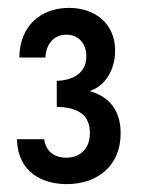

<svg xmlns="http://www.w3.org/2000/svg" viewBox="-20 -744 357 487"><path d="M149 -277C228 -277 286 -324 286 -406C286 -466 255 -500 207 -513C246 -525 272 -566 272 -616C272 -685 220 -724 155 -724C85 -724 30 -680 29 -598H95C97 -634 118 -656 148 -656C179 -656 199 -634 199 -601C199 -558 164 -540 124 -539V-473C174 -472 208 -455 208 -407C208 -365 182 -344 148 -344C117 -344 96 -361 92 -391H23C25 -305 90 -277 149 -277Z"/></svg>

Font: Kathrein 67 Medium Condensed
Style: Regular
Weight: 500
Width: 3
Designer: Lazydogs Typefoundry, based on Open Sans by Ascender Corporation
Foundry: Lazydogs Typefoundry
Version: Version 1.003;PS 001.003;hotconv 1.0.88;makeotf.lib2.5.64775